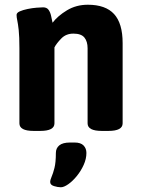

<svg xmlns="http://www.w3.org/2000/svg" viewBox="-20 -551 597 811"><path d="M122 2Q62 2 62 -30V-347Q62 -397 59 -424Q56 -451 53 -464.5Q50 -478 50 -488Q50 -497 63.5 -503Q77 -509 96.5 -513Q116 -517 134.5 -518.5Q153 -520 162 -520Q178 -520 185.5 -509Q193 -498 196 -483Q199 -468 202 -455Q224 -484 263 -507.5Q302 -531 351 -531Q426 -531 462 -491.5Q498 -452 498 -369V-30Q498 2 438 2H410Q350 2 350 -30V-347Q350 -376 336.5 -392.5Q323 -409 290 -409Q259 -409 239 -388.5Q219 -368 210 -351V-30Q210 2 150 2ZM237 240Q224 240 208 235Q192 230 192 218Q192 209 198 195.5Q204 182 210 158.5Q216 135 216 95Q216 75 230.5 63Q245 51 276 51H295Q321 51 333 63.5Q345 76 345 95Q345 120 333.5 145.5Q322 171 304.5 192.5Q287 214 268.5 227Q250 240 237 240Z"/></svg>

Font: Asap
Style: Bold
Weight: 700
Designer: Pablo Cosgaya
Foundry: Omnibus-Type
Version: Version 3.001; ttfautohint (v1.8.3)